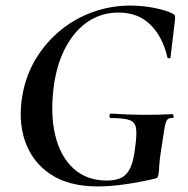

<svg xmlns="http://www.w3.org/2000/svg" viewBox="-20 -656 673 688"><path d="M330 12Q226 12 160.5 -32Q95 -76 69.5 -151Q44 -226 61 -319Q74 -389 109.5 -447Q145 -505 197 -547.5Q249 -590 313 -613Q377 -636 447 -636Q491 -636 533.5 -627.5Q576 -619 599 -607Q606 -603 607 -599Q608 -595 607 -584L591 -450Q590 -447 585.5 -447Q581 -447 580 -450Q563 -524 519 -567.5Q475 -611 405 -611Q345 -611 297.5 -580Q250 -549 218 -491.5Q186 -434 174 -356Q159 -251 177.5 -173Q196 -95 243.5 -52Q291 -9 363 -9Q395 -9 415.5 -19.5Q436 -30 447.5 -55.5Q459 -81 464 -126Q471 -174 467.5 -196.5Q464 -219 443.5 -226Q423 -233 377 -233Q372 -233 372.5 -241Q373 -249 377 -249Q438 -245 489.5 -244.5Q541 -244 598 -247Q601 -247 602 -240Q603 -233 598 -233Q585 -234 579 -226.5Q573 -219 569 -194Q565 -169 557 -116Q552 -83 551 -67Q550 -51 549.5 -43.5Q549 -36 547 -28Q546 -22 544 -20Q542 -18 536 -16Q485 -4 431 4Q377 12 330 12Z"/></svg>

Font: Cormorant Infant Light
Style: Italic
Weight: 300
Italic angle: -10°
Designer: Christian Thalmann (Catharsis Fonts)
Foundry: Catharsis Fonts
Version: Version 4.001